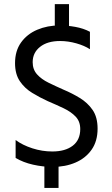

<svg xmlns="http://www.w3.org/2000/svg" viewBox="-20 -803 545 932"><path d="M315 -644.7H246V-782.9H315ZM195.4 -39.1H264.2V109.3H195.4ZM416.6 -648.7V-564Q390.7 -581.2 350.6 -592.6Q310.6 -603.9 271.5 -603.9Q210.2 -603.9 174.4 -575.5Q138.6 -547.2 138.6 -501.1Q138.6 -465.7 159.9 -442Q181.2 -418.3 215.6 -401.5Q250.1 -384.6 288.4 -367.7Q329.6 -350.5 367.4 -327.4Q405.3 -304.4 429.5 -269.4Q453.7 -234.3 453.7 -178.6Q453.7 -117.8 424.8 -76.6Q395.9 -35.3 346.8 -14.1Q297.7 7.2 236.4 7.2Q188.3 7.2 140.3 -3.7Q92.2 -14.6 55.8 -36.4V-123.4Q89.2 -98.5 136.9 -83.1Q184.6 -67.7 234 -67.7Q296.6 -67.7 333.1 -95.7Q369.5 -123.7 369.5 -176.6Q369.5 -213.4 347.2 -236.9Q324.8 -260.4 288.7 -277.6Q252.5 -294.7 212 -312Q173 -329.7 136.4 -352.1Q99.7 -374.4 76.3 -408.9Q53 -443.4 53 -496.6Q53 -556 82.2 -596.8Q111.5 -637.7 160.8 -658.6Q210.1 -679.6 269.5 -679.6Q305.9 -679.6 345.6 -672.5Q385.3 -665.4 416.6 -648.7Z"/></svg>

Font: Hind Variable Light
Style: Regular
Weight: 300
Designer: Manushi Parikh, Satya Rajpurohit
Foundry: Indian Type Foundry
Version: Version 3.000